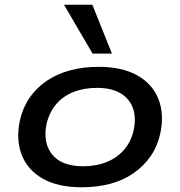

<svg xmlns="http://www.w3.org/2000/svg" viewBox="-20 -784 763 813"><path d="M326 9Q226 9 162 -27Q98 -63 72.5 -127Q47 -191 64 -273Q76 -327 105 -369.5Q134 -412 177.5 -441.5Q221 -471 276.5 -486Q332 -501 397 -501Q497 -501 561 -465Q625 -429 650.5 -365.5Q676 -302 659 -220Q647 -165 618 -123Q589 -81 546 -51Q503 -21 447.5 -6Q392 9 326 9ZM332 -80Q388 -80 432 -98Q476 -116 505.5 -150Q535 -184 546 -233Q563 -314 521.5 -363Q480 -412 391 -412Q336 -412 291.5 -394.5Q247 -377 218 -343Q189 -309 177 -259Q161 -178 201.5 -129Q242 -80 332 -80ZM372 -557 251 -764H371L454 -557Z"/></svg>

Font: Nunito Sans 10pt Expanded SemiBold
Style: Italic
Weight: 600
Width: 7
Italic angle: -9°
Designer: Vernon Adams
Foundry: Vernon Adams
Version: Version 3.101;gftools[0.9.27]